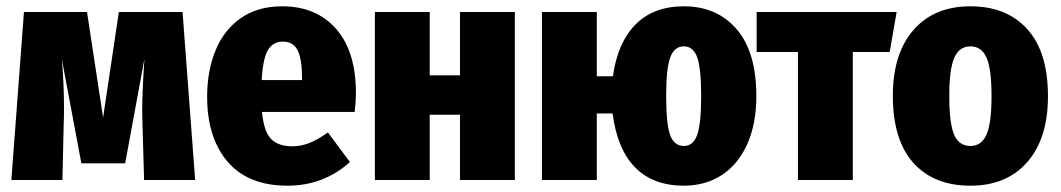

<svg xmlns="http://www.w3.org/2000/svg" viewBox="-20 -571 3366 609"><path d="M599 0H437L432 -176L431 -220Q431 -277 438 -384L377 -53H238L176 -384Q183 -306 183 -228Q183 -194 182 -176L178 0H16L56 -533H256L307 -198L357 -533H559Z M1105 -216H811Q817 -153 840 -130Q863 -107 907 -107Q935 -107 961.5 -117.5Q988 -128 1020 -151L1090 -57Q1006 18 892 18Q767 18 702 -58Q637 -134 637 -264Q637 -347 664 -412Q691 -477 744.5 -514Q798 -551 875 -551Q983 -551 1046 -479.5Q1109 -408 1109 -275Q1109 -250 1105 -216ZM938 -324Q938 -382 924.5 -410.5Q911 -439 877 -439Q846 -439 830 -412.5Q814 -386 810 -317H938Z M1439 0V-207H1343V0H1169V-533H1343V-332H1439V-533H1613V0Z M2379 -266Q2379 -178 2350 -113.5Q2321 -49 2269 -15.5Q2217 18 2149 18Q2052 18 1995 -39.5Q1938 -97 1923 -211H1873V0H1699V-533H1873V-329H1924Q1939 -436 1996 -493.5Q2053 -551 2149 -551Q2254 -551 2316.5 -478.5Q2379 -406 2379 -266ZM2204 -266Q2204 -354 2191.5 -389Q2179 -424 2149 -424Q2119 -424 2106 -389Q2093 -354 2093 -267Q2093 -178 2105.5 -143Q2118 -108 2149 -108Q2179 -108 2191.5 -143.5Q2204 -179 2204 -266Z M2824 -533 2802 -406H2685V0H2511V-406H2380V-533Z M3304 -266Q3304 -132 3238.5 -57Q3173 18 3058 18Q2942 18 2877 -54.5Q2812 -127 2812 -267Q2812 -401 2877.5 -476Q2943 -551 3058 -551Q3173 -551 3238.5 -478.5Q3304 -406 3304 -266ZM2991 -267Q2991 -179 3006.5 -143.5Q3022 -108 3058 -108Q3093 -108 3109 -144Q3125 -180 3125 -266Q3125 -353 3109 -388.5Q3093 -424 3058 -424Q3023 -424 3007 -388Q2991 -352 2991 -267Z"/></svg>

Font: Fira Sans Condensed ExtraBold
Style: Regular
Weight: 800
Width: 3
Designer: Carrois Corporate & Edenspiekermann AG
Foundry: Carrois Corporate GbR & Edenspiekermann AG
Version: Version 4.203